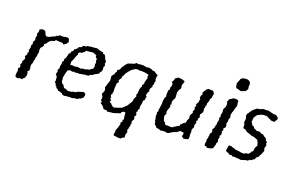

<svg xmlns="http://www.w3.org/2000/svg" viewBox="-107 -1140 2730 1775"><g transform="rotate(20 1258.0 -252.5)"><path d="M72 4 50 -1 46 -13 44 -21 48 -52 50 -63 44 -84 58 -97V-110L51 -126L63 -145L58 -156L67 -172L76 -191L67 -206L69 -217L80 -231L79 -251L87 -260L80 -277L85 -290L89 -310L85 -323L96 -342L90 -359L100 -375L104 -385L100 -400L104 -421L106 -429L100 -447L109 -463V-489L122 -495L134 -500L158 -496L162 -494L168 -483L174 -469L180 -458L186 -452L202 -450L224 -458L236 -465L243 -468L267 -478L275 -488L290 -491L305 -504L316 -501H335L374 -508L394 -501L397 -486L403 -472L386 -448L363 -433L351 -445H338L317 -446L300 -447L284 -449L277 -436L262 -431L244 -426L226 -410L217 -399L215 -391L195 -377L197 -362L189 -347L175 -333L172 -317L175 -282L169 -266L171 -258L165 -234L162 -221L163 -211L156 -196L157 -181L148 -160L146 -148L148 -131L151 -110L148 -98L135 -88L143 -67V-51L134 -22L120 -12L113 -1L93 -4Z M563 5 544 7 535 10 514 7 504 -5 493 -8 482 -14H463L452 -30L440 -32L434 -48L421 -56L424 -65L407 -81L411 -92L409 -113V-125L403 -141L393 -146L394 -167L399 -179L393 -197L404 -211L403 -233L409 -262V-283L420 -294L415 -306L429 -328L432 -341L436 -357L439 -372L451 -380L454 -398L467 -407L474 -427L481 -430L498 -444L505 -459L531 -469L537 -481L546 -487L570 -488L578 -498H603L604 -503L621 -502L651 -505L670 -507L692 -500L696 -497L722 -492L735 -490V-480L756 -475L769 -450L772 -439L787 -420L786 -407L784 -399L792 -378L783 -369L785 -340L782 -323L772 -312L764 -293L745 -282L728 -274L718 -265L702 -255L694 -256L681 -242L663 -239H640L622 -232V-236L599 -230H581L564 -229L550 -226L545 -232L527 -225L506 -231L495 -227L482 -222L478 -210L473 -193L468 -173L467 -163L463 -148L466 -132V-113L470 -100L481 -88L495 -80L498 -69L508 -57L528 -55L539 -46L557 -45L583 -48L598 -55L618 -56L632 -66L651 -73L655 -74L668 -78L690 -85L708 -76L712 -65L710 -51L706 -36L686 -19L666 -13L656 -2L645 -4L622 0L611 4H579ZM487 -279 517 -281 533 -277 547 -283 583 -281 590 -278 609 -286 626 -285 652 -294 668 -296 685 -311 698 -317 705 -337 700 -363 705 -378 698 -392 700 -414 692 -419 683 -430 684 -443 648 -458 598 -452H581L575 -440L551 -420L529 -416L518 -401L522 -392L511 -373L503 -347L495 -329L486 -310Z M991 6 953 11 949 1 926 2 908 -5 909 -14 900 -21 885 -35 872 -42 878 -60 866 -66 868 -87 869 -99 859 -118 853 -129 861 -143 868 -161 866 -182 860 -192 866 -213 874 -239 882 -260 883 -277 882 -293 880 -310 889 -325 901 -337 903 -351 915 -369 910 -380 932 -395 941 -414 943 -424 952 -431 960 -447 971 -459 983 -472 1016 -483 1038 -489 1052 -499 1055 -504 1079 -500 1091 -504 1123 -505H1130L1146 -501L1164 -498L1178 -505L1189 -500L1203 -499L1228 -487L1237 -490L1266 -471L1281 -464L1276 -454L1275 -440L1274 -422L1281 -403L1274 -395L1276 -376L1267 -357L1271 -348L1256 -325L1253 -312L1258 -298L1249 -286L1244 -271L1240 -253L1252 -243L1247 -226L1246 -209L1232 -195L1233 -175L1230 -162L1227 -150L1225 -131L1229 -114L1217 -104L1220 -91L1210 -74L1219 -55L1214 -38L1206 -31L1215 -9L1200 18L1204 35L1201 50V64L1195 80V90L1187 109L1196 124L1190 143L1187 152L1189 180L1166 193L1152 207L1150 202L1124 203L1106 199L1091 198L1084 189L1089 160L1088 145L1093 131L1101 114L1103 101L1110 82L1107 63L1120 49L1116 35L1125 26L1122 7L1120 -7L1119 -19L1118 -38L1099 -41L1083 -30L1076 -15L1055 -10L1035 -2L1026 0L1008 5ZM993 -46 1014 -49 1055 -63 1072 -69 1095 -91 1114 -108 1122 -123 1133 -141 1143 -155 1147 -185 1161 -212 1155 -232 1162 -241 1165 -283 1170 -304 1178 -312 1176 -330 1190 -350 1187 -358 1200 -406 1196 -422 1199 -440 1188 -442 1161 -448 1124 -450 1107 -448 1089 -452 1066 -448 1034 -426 1020 -411 997 -382 991 -372 984 -353 971 -337 978 -329 965 -312 956 -297 965 -284 950 -266 946 -210 948 -193 945 -163 939 -155 936 -135 947 -125 940 -113 955 -99 945 -83 965 -72 972 -63Z M1538 8 1528 2 1497 3 1481 7 1464 1 1449 -2 1435 -4 1422 -20 1413 -24 1407 -38 1406 -52 1400 -60 1399 -80 1396 -88 1392 -105 1394 -121 1391 -142 1400 -156 1396 -169 1401 -186 1404 -216 1407 -229 1406 -247 1405 -256 1409 -273 1410 -288 1421 -307 1417 -324V-338L1419 -350L1418 -364L1430 -381L1428 -399L1434 -411L1436 -427L1435 -440L1424 -450L1439 -478V-492L1450 -497L1465 -510L1505 -507L1513 -504L1532 -498V-487L1520 -455L1523 -441L1525 -424L1514 -410L1509 -397L1502 -378L1504 -345L1505 -330L1504 -317L1497 -309L1489 -291L1487 -271L1492 -255L1481 -247L1489 -232L1483 -214L1473 -186L1472 -171L1478 -158L1466 -137L1469 -114L1475 -97L1479 -85L1494 -77L1495 -66L1509 -56L1523 -59L1553 -56L1576 -60L1582 -68L1602 -79L1609 -84L1632 -96L1630 -107L1641 -116L1653 -129L1674 -142L1676 -156L1680 -173L1689 -185L1686 -215L1692 -230L1704 -249L1698 -261L1704 -273L1709 -286L1702 -304L1713 -323L1703 -329L1712 -346L1722 -367L1721 -379L1725 -391L1716 -405L1721 -427L1730 -441L1723 -454L1738 -479L1749 -496L1767 -507L1795 -505L1805 -506L1816 -499L1827 -480L1821 -452V-439L1809 -422V-408L1806 -397L1798 -377L1799 -360L1792 -347L1794 -332L1786 -323L1792 -302L1790 -288L1783 -272L1771 -259L1774 -243L1778 -228L1765 -214L1772 -201L1758 -189L1766 -173L1758 -154L1756 -139L1761 -131L1750 -109L1746 -96L1750 -83V-66L1747 -50L1751 -40L1749 -7L1723 2L1701 4L1683 -12L1689 -39L1684 -48L1650 -52L1647 -48L1627 -32L1614 -27L1598 -21L1585 -15L1572 -6L1560 1Z M2029 -596 2019 -598 2010 -600 1998 -607 1997 -616 1995 -629 1992 -646 1997 -654V-662L2003 -672L2006 -679L2011 -694L2026 -706L2038 -709L2047 -712H2078L2095 -703L2106 -692L2104 -682L2111 -675L2105 -663L2107 -653L2108 -643L2110 -631L2106 -624L2102 -616L2089 -603L2078 -599L2071 -597L2064 -594L2055 -589L2038 -593ZM1934 10 1927 -1 1910 0 1907 -20 1911 -50 1908 -57 1915 -80V-95L1918 -108L1919 -124L1930 -138L1931 -149L1925 -168L1936 -184L1940 -195L1942 -213L1947 -222V-243L1952 -262L1954 -275L1948 -289L1959 -307L1952 -317L1955 -328L1960 -348L1958 -362L1957 -379L1963 -391L1971 -406L1973 -419L1972 -442L1965 -454L1980 -486L1991 -490L2006 -501L2022 -506L2049 -504L2062 -497L2061 -485L2066 -455L2062 -434L2057 -423L2053 -406L2050 -393L2044 -379L2040 -359L2038 -351L2044 -328L2038 -313L2034 -302L2037 -285L2030 -271V-260L2036 -241L2033 -225L2017 -208L2024 -195L2013 -177L2020 -169L2019 -147L2008 -132L2014 -122L2011 -110L2007 -95L2013 -79L2003 -56L2005 -50L1995 -18L1993 -8L1980 0L1958 7Z M2157 -1 2135 -13 2111 -23 2112 -36 2115 -55 2117 -67 2121 -80 2141 -82 2159 -75 2180 -70 2187 -65 2210 -63 2228 -61 2239 -58 2265 -56 2282 -58 2291 -66 2316 -69 2330 -84 2336 -99 2347 -104 2352 -123V-138L2361 -155L2369 -171L2363 -182L2362 -195L2354 -205L2350 -219L2336 -223L2312 -233H2309L2285 -236L2268 -244L2253 -248L2230 -256L2221 -266L2214 -270L2191 -276L2189 -289V-308L2185 -316L2179 -333L2182 -352L2183 -367L2174 -394L2179 -413L2191 -428L2209 -456L2223 -469L2228 -472L2247 -489L2265 -491L2277 -494L2301 -504L2315 -507L2321 -504L2362 -508L2365 -504L2383 -500L2398 -496L2423 -493L2433 -494L2456 -476L2461 -463L2453 -449L2443 -433L2439 -427L2419 -429L2404 -430L2396 -437L2380 -442L2365 -452L2350 -455L2322 -454L2297 -447L2283 -437L2273 -436L2264 -425L2255 -413L2247 -398L2245 -384L2244 -361L2243 -355L2257 -338L2256 -330L2276 -324L2281 -314L2294 -303L2304 -302L2315 -294L2348 -297L2357 -287L2381 -283H2383L2398 -270L2411 -263L2421 -256L2425 -238L2441 -230L2437 -214L2445 -202L2443 -189L2437 -167L2445 -143L2435 -120L2431 -107L2424 -98L2416 -79L2393 -59L2390 -42L2378 -37L2359 -21L2348 -22L2331 -7L2312 -6L2300 -1L2288 2L2266 9L2250 5L2221 4L2210 2L2192 3L2180 4L2175 -5Z"/></g></svg>

Font: Winky Rough Light
Style: Italic
Weight: 300
Italic angle: -8.97852°
Designer: Simon Atzbach
Foundry: typofactur
Version: Version 1.206; ttfautohint (v1.8.4.7-5d5b)